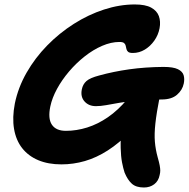

<svg xmlns="http://www.w3.org/2000/svg" viewBox="-20 -728 847 862"><path d="M626 113.8Q591 113.8 572 96.8Q553 79.8 539.4 47Q532.8 26.8 527.8 0.7Q522.8 -25.4 521.8 -63.7Q520.8 -102 525.6 -157.6L566.6 -138Q514.8 -85.2 463.9 -52.6Q413 -20 361.2 -5Q309.4 10 255.8 10Q196.4 10 151.8 -8.8Q107.2 -27.6 79.5 -62.9Q51.8 -98.2 43.1 -149.1Q34.4 -200 46.6 -263.2Q61.4 -335.4 99.4 -401.8Q137.4 -468.2 191.8 -523.8Q246.2 -579.4 311.5 -620.9Q376.8 -662.4 447 -685.2Q517.2 -708 585 -708Q632.8 -708 658.7 -693.8Q684.6 -679.6 693.3 -655.6Q702 -631.6 696.4 -601.2Q690.6 -570.8 672.8 -545.6Q655 -520.4 630.1 -505.3Q605.2 -490.2 576.4 -490.2Q561.6 -490.2 555.6 -495Q549.6 -499.8 547.7 -507.6Q545.8 -515.4 544.3 -522.7Q542.8 -530 536.9 -534.8Q531 -539.6 516.2 -539.6Q478.8 -539.6 438.5 -522.2Q398.2 -504.8 360.1 -474.7Q322 -444.6 290 -407Q258 -369.4 236 -329Q214 -288.6 206 -250.6Q194.4 -195.6 213 -168.1Q231.6 -140.6 275.8 -140.6Q323.6 -140.6 371.4 -155.6Q419.2 -170.6 464.7 -201.9Q510.2 -233.2 551 -282Q574.8 -308 599.3 -317.6Q623.8 -327.2 655.8 -327.2Q680.6 -327.2 690.6 -318.5Q700.6 -309.8 696.4 -290.6Q682.8 -221.2 677.6 -173.8Q672.4 -126.4 675.4 -91.3Q678.4 -56.2 688 -21.6Q694.6 1.4 697 14.7Q699.4 28 699.5 37.3Q699.6 46.6 696.8 57.8Q691.6 84.8 672.3 99.3Q653 113.8 626 113.8ZM410.8 -251.4Q378.4 -251.4 359.5 -272.6Q340.6 -293.8 347.4 -326.8Q352 -350 368.2 -364.2Q384.4 -378.4 425 -389Q489.4 -406.8 560.3 -416.8Q631.2 -426.8 713.6 -427.6Q757.8 -427.6 778.6 -417.4Q799.4 -407.2 804.4 -390.3Q809.4 -373.4 805 -352.8Q799 -323.6 774.6 -302.5Q750.2 -281.4 705.8 -281.4Q643.6 -281.4 596.6 -276.9Q549.6 -272.4 515.6 -266.4Q481.6 -260.4 456.4 -255.9Q431.2 -251.4 410.8 -251.4Z"/></svg>

Font: Shantell Sans Light
Style: Italic
Weight: 300
Italic angle: -11°
Designer: Stephen Nixon, Anya Danilova, Shantell Martin
Foundry: Arrow Type
Version: Version 1.008;[ac192a2d6]